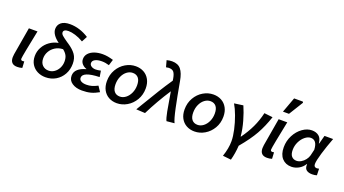

<svg xmlns="http://www.w3.org/2000/svg" viewBox="-74 -1657 4718 2636"><g transform="rotate(20 2285.5 -338.5)"><path d="M50 -92Q50 -115 54 -138L123 -541H249L244 -517Q213 -366 190.5 -249.5Q168 -133 168 -114Q168 -89 195 -89Q208 -89 219 -92L224 1Q191 12 152 12Q50 12 50 -92Z M329 -212Q329 -281 361.5 -340.5Q394 -400 450.5 -440Q507 -480 576 -492Q465 -575 465 -657Q465 -716 508.5 -752Q552 -788 637 -788Q707 -788 777 -766Q847 -744 912 -702L869 -621Q808 -657 750 -674.5Q692 -692 649 -692Q613 -692 594.5 -680.5Q576 -669 576 -648Q576 -625 600 -603.5Q624 -582 682 -542L702 -529Q780 -477 818 -423.5Q856 -370 856 -289Q856 -204 818 -135Q780 -66 713.5 -26.5Q647 13 564 13Q500 13 446.5 -13.5Q393 -40 361 -91Q329 -142 329 -212ZM574 -87Q618 -87 656 -113Q694 -139 716.5 -183.5Q739 -228 739 -279Q739 -332 720 -367Q701 -402 662 -432Q599 -430 550.5 -400Q502 -370 475 -322.5Q448 -275 448 -222Q448 -158 483.5 -122.5Q519 -87 574 -87Z M896 -130Q896 -188 939 -226Q982 -264 1055 -283V-287Q1017 -299 990.5 -328.5Q964 -358 964 -399Q964 -447 995.5 -482Q1027 -517 1080.5 -535.5Q1134 -554 1199 -554Q1238 -554 1274.5 -547.5Q1311 -541 1355 -528L1328 -441Q1273 -458 1221 -458Q1160 -458 1123.5 -438.5Q1087 -419 1087 -385Q1087 -358 1113 -340.5Q1139 -323 1177 -323Q1206 -323 1251 -333L1265 -244Q1022 -236 1022 -147Q1022 -116 1051 -99.5Q1080 -83 1128 -83Q1169 -83 1206 -93.5Q1243 -104 1290 -128L1341 -51Q1280 -16 1224.5 -1.5Q1169 13 1097 13Q1010 13 953 -25Q896 -63 896 -130Z M1377 -227Q1377 -321 1420.5 -396Q1464 -471 1534.5 -512.5Q1605 -554 1683 -554Q1749 -554 1801 -525.5Q1853 -497 1883 -442.5Q1913 -388 1913 -313Q1913 -219 1869 -144.5Q1825 -70 1754.5 -28.5Q1684 13 1606 13Q1540 13 1488 -15.5Q1436 -44 1406.5 -98Q1377 -152 1377 -227ZM1787 -313Q1787 -383 1757.5 -418.5Q1728 -454 1675 -454Q1629 -454 1589.5 -424Q1550 -394 1526.5 -342Q1503 -290 1503 -227Q1503 -158 1532.5 -122.5Q1562 -87 1615 -87Q1660 -87 1699.5 -117Q1739 -147 1763 -199Q1787 -251 1787 -313Z M2250 -395Q2121 -198 2019 7L1889 0L1941 -87Q2027 -231 2091.5 -335.5Q2156 -440 2225 -541L2220 -573Q2209 -634 2187.5 -661Q2166 -688 2114 -688Q2101 -688 2075 -682L2049 -777Q2090 -788 2127 -788Q2214 -788 2257.5 -734.5Q2301 -681 2320 -572Q2359 -351 2391 -200Q2423 -49 2448 0L2334 11Q2316 -24 2298 -118Q2280 -212 2250 -395Z M2512 -227Q2512 -321 2555.5 -396Q2599 -471 2669.5 -512.5Q2740 -554 2818 -554Q2884 -554 2936 -525.5Q2988 -497 3018 -442.5Q3048 -388 3048 -313Q3048 -219 3004 -144.5Q2960 -70 2889.5 -28.5Q2819 13 2741 13Q2675 13 2623 -15.5Q2571 -44 2541.5 -98Q2512 -152 2512 -227ZM2922 -313Q2922 -383 2892.5 -418.5Q2863 -454 2810 -454Q2764 -454 2724.5 -424Q2685 -394 2661.5 -342Q2638 -290 2638 -227Q2638 -158 2667.5 -122.5Q2697 -87 2750 -87Q2795 -87 2834.5 -117Q2874 -147 2898 -199Q2922 -251 2922 -313Z M3267 -35Q3267 -105 3246 -199.5Q3225 -294 3191.5 -385Q3158 -476 3122 -536L3252 -554Q3291 -465 3322.5 -354Q3354 -243 3363 -140H3368Q3440 -239 3487.5 -340Q3535 -441 3560 -552L3684 -538Q3636 -393 3570 -275Q3504 -157 3381 -11Q3374 103 3346 205L3225 192Q3267 70 3267 -35Z M3699 -92Q3699 -115 3703 -138L3772 -541H3898L3893 -517Q3862 -366 3839.5 -249.5Q3817 -133 3817 -114Q3817 -89 3844 -89Q3857 -89 3868 -92L3873 1Q3840 12 3801 12Q3699 12 3699 -92ZM3874 -882H4001L4009 -868L3880 -659H3792Z M3969 -204Q3969 -298 4011 -378.5Q4053 -459 4120 -506.5Q4187 -554 4256 -554Q4318 -554 4358 -522Q4398 -490 4404 -418H4409L4442 -541H4568Q4519 -412 4484.5 -296.5Q4450 -181 4450 -134Q4450 -87 4494 -87Q4506 -87 4526 -92L4529 3Q4499 13 4461 13Q4410 13 4380 -8.5Q4350 -30 4350 -77V-95H4346Q4314 -43 4262.5 -15Q4211 13 4157 13Q4072 13 4020.5 -43.5Q3969 -100 3969 -204ZM4354 -225 4375 -314Q4371 -388 4345.5 -420Q4320 -452 4277 -452Q4235 -452 4193 -418.5Q4151 -385 4124 -329.5Q4097 -274 4097 -211Q4097 -148 4124 -118Q4151 -88 4196 -88Q4229 -88 4262.5 -107.5Q4296 -127 4320.5 -159Q4345 -191 4354 -225Z"/></g></svg>

Font: Nebula Sans Semibold
Style: Regular
Weight: 600
Italic angle: -9°
Designer: Paul D. Hunt for Adobe (as Source Sans)
Foundry: Nebula Entertainment & Broadcasting LLC
Version: Version 1.010